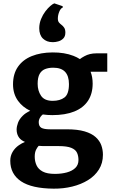

<svg xmlns="http://www.w3.org/2000/svg" viewBox="-20 -878 675 1150"><path d="M293.5 -188.5Q263.5 -188.5 236.5 -192.5Q228.5 -186.5 223 -178.5Q212 -162.5 212 -146.5Q212 -122 227.2 -112.8Q242.5 -103.5 280 -103.5H380.5Q445 -103.5 487 -91Q529 -78.5 553 -56.8Q577 -35 586.8 -7.8Q596.5 19.5 596.5 49Q596.5 99 572.5 137.2Q548.5 175.5 507 201Q465.5 226.5 412.5 239.5Q359.5 252.5 301.5 252Q170 251 105.8 207.8Q41.5 164.5 41.5 85Q41.5 55.5 55.5 31.8Q69.5 8 93.5 -8.5Q110 -20 129.5 -28Q107 -37.5 95.5 -52Q79.5 -72.5 79.5 -102.5Q80 -122 88 -143.2Q96 -164.5 115.5 -184Q132.5 -201.5 161 -214.5Q115 -236.5 88 -274Q58 -315.5 58 -373Q58 -435.5 87.5 -478Q117 -520.5 170.2 -542Q223.5 -563.5 294.5 -564Q366 -564.5 420 -543.5Q441 -535.5 458.5 -524Q469 -532.5 486 -541.5Q516.5 -558.5 557.5 -558.5H622.5V-448.5H522.5Q535 -417 535 -377.5Q535 -316.5 507 -274.2Q479 -232 425 -210.2Q371 -188.5 293.5 -188.5ZM196.5 18Q188 34.5 188 60Q188 88.5 198.8 112Q209.5 135.5 235.8 149.5Q262 163.5 309 163.5Q348 163.5 380.2 154.8Q412.5 146 431.2 127.8Q450 109.5 450 80.5Q450 55.5 441.2 36.8Q432.5 18 406.8 7.5Q381 -3 331 -3H238.5Q223.5 -3 211.5 -4.5Q203 5 196.5 18ZM295.5 -274Q339.5 -274 366.2 -294.2Q393 -314.5 393 -374.5Q393 -423 369.8 -447.8Q346.5 -472.5 299 -472.5Q271 -472.5 250 -464.2Q229 -456 217.2 -435Q205.5 -414 205.5 -376Q205.5 -334.5 226 -304.2Q246.5 -274 295.5 -274ZM295 -625.5Q259.5 -625.5 237.2 -647Q215 -668.5 215 -709.5Q215.5 -738.5 226 -764.2Q236.5 -790 251.8 -810Q267 -830 281.8 -842.5Q296.5 -855 304.5 -857.5H306.5L355 -841L356.5 -833.5Q343 -828 334.8 -807.5Q326.5 -787 326.5 -767Q326.5 -751 333.5 -743Q340.5 -735 348 -729.5Q356.5 -723.5 364 -712.8Q371.5 -702 371.5 -683Q371.5 -660 359 -647.5Q346.5 -635 329.2 -630.2Q312 -625.5 298.5 -625.5Z"/></svg>

Font: Koeln Type Sans
Style: Bold
Weight: 700
Designer: Eben Sorkin
Foundry: Eben Sorkin
Version: Version 2.001